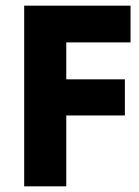

<svg xmlns="http://www.w3.org/2000/svg" viewBox="-20 -655 489 675"><path d="M419 -376V-249H193L213 -269V0H65V-635H213V-356L193 -376ZM149 -506V-635H439V-506Z"/></svg>

Font: Gemunu Libre ExtraLight ExtraBold
Style: Regular
Weight: 800
Version: Version 1.100